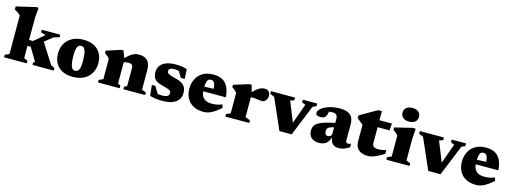

<svg xmlns="http://www.w3.org/2000/svg" viewBox="-16 -1582 6544 2453"><g transform="rotate(15 3256.0 -356.0)"><path d="M344 -236.5 436.5 -354.5 625 -59 675 -31V0H393.5V-31L415.5 -45L311.5 -218H192.5V-296.5H321L456 -410.5L391.5 -430.5V-464.5H637V-430.5L562.5 -409ZM269 -56 318 -34V0H18V-34L73.5 -57.5V-567Q65.5 -576.5 54.2 -585.8Q43 -595 27.8 -604.8Q12.5 -614.5 -7 -625V-666L247 -725.5H280.5L269 -594.5Z M937.5 -68Q959.5 -68 974.2 -81Q989 -94 996.2 -125.2Q1003.5 -156.5 1003.5 -211Q1003.5 -274.5 996.5 -315.5Q989.5 -356.5 974.2 -376.5Q959 -396.5 934 -396.5Q912.5 -396.5 897.8 -383.5Q883 -370.5 875.5 -339.5Q868 -308.5 868 -253.5Q868 -190.5 875 -149.2Q882 -108 897.5 -88Q913 -68 937.5 -68ZM929 15Q847 15 789.2 -14.5Q731.5 -44 701 -98.2Q670.5 -152.5 670.5 -226Q670.5 -303 704 -360Q737.5 -417 798.5 -448.2Q859.5 -479.5 942.5 -479.5Q1025 -479.5 1082.5 -450Q1140 -420.5 1170.5 -366.5Q1201 -312.5 1201 -238.5Q1201 -162 1167.8 -105Q1134.5 -48 1073.5 -16.5Q1012.5 15 929 15Z M1511 -367V-52L1547 -34V0H1260V-34L1315.5 -57.5V-327Q1304 -343 1288.2 -356.2Q1272.5 -369.5 1249.5 -385.5V-417.5L1440.5 -479.5H1469ZM1596 -34 1632 -52V-291.5Q1632 -310 1626.2 -321.5Q1620.5 -333 1607.8 -338.2Q1595 -343.5 1573.5 -343.5Q1550.5 -343.5 1529.8 -339.2Q1509 -335 1490.5 -326.5L1473 -360.5Q1515.5 -401 1545 -425Q1574.5 -449 1596.2 -460.8Q1618 -472.5 1637 -476Q1656 -479.5 1677.5 -479.5Q1753.5 -479.5 1790.5 -438.2Q1827.5 -397 1827.5 -316V-57.5L1884 -34V0H1596Z M2157.5 -479.5Q2206.5 -479.5 2241.5 -474.2Q2276.5 -469 2311.5 -457.5L2318.5 -330H2267L2196 -449L2250 -398Q2227.5 -407.5 2204.5 -412.2Q2181.5 -417 2164 -417Q2124.5 -417 2106 -406.2Q2087.5 -395.5 2087.5 -374Q2087.5 -360 2094.8 -349.2Q2102 -338.5 2126.8 -328.5Q2151.5 -318.5 2204.5 -306Q2244 -297 2271.8 -283.2Q2299.5 -269.5 2317 -250.8Q2334.5 -232 2342.8 -207.5Q2351 -183 2351 -153Q2351 -98 2322.8 -60.8Q2294.5 -23.5 2241.8 -4.2Q2189 15 2114.5 15Q2067.5 15 2023.5 9Q1979.5 3 1948 -7.5L1933 -147.5H1979L2060.5 -15L1981.5 -65Q1997.5 -60 2016.2 -57Q2035 -54 2054 -52.2Q2073 -50.5 2090 -50.5Q2138 -50.5 2161.5 -63.8Q2185 -77 2185 -104.5Q2185 -117 2180 -126.2Q2175 -135.5 2161.8 -143Q2148.5 -150.5 2124.2 -158.2Q2100 -166 2062 -175Q2011 -187.5 1983 -208.2Q1955 -229 1944.2 -257.2Q1933.5 -285.5 1933.5 -318.5Q1933.5 -371.5 1962.2 -407.5Q1991 -443.5 2041.8 -461.5Q2092.5 -479.5 2157.5 -479.5Z M2660.5 -479.5Q2732.5 -479.5 2780.8 -453Q2829 -426.5 2855 -373Q2881 -319.5 2886.5 -239H2536V-297L2778 -307L2709 -274Q2709 -324 2702.2 -353.2Q2695.5 -382.5 2681.8 -394.8Q2668 -407 2647 -407Q2628 -407 2614.2 -396.8Q2600.5 -386.5 2593 -358Q2585.5 -329.5 2585.5 -274.5Q2585.5 -218 2601.8 -182.8Q2618 -147.5 2650.8 -130.8Q2683.5 -114 2732 -114Q2758.5 -114 2781 -116.5Q2803.5 -119 2824.8 -125Q2846 -131 2868 -141.5L2881.5 -97.5Q2843 -63.5 2806.5 -38.2Q2770 -13 2733.5 1Q2697 15 2658 15Q2579 15 2523 -15Q2467 -45 2437.2 -99Q2407.5 -153 2407.5 -224.5Q2407.5 -297 2436.2 -354.8Q2465 -412.5 2521.5 -446Q2578 -479.5 2660.5 -479.5Z M3340.5 -475Q3380 -475 3396.8 -452.8Q3413.5 -430.5 3413.5 -399.5Q3413.5 -357.5 3391.5 -335Q3369.5 -312.5 3347.5 -312.5Q3318 -312.5 3297.8 -315.5Q3277.5 -318.5 3259.2 -321.5Q3241 -324.5 3217.5 -324.5Q3204.5 -324.5 3194.8 -322.5Q3185 -320.5 3176.2 -315.8Q3167.5 -311 3157 -302.5L3143.5 -334.5Q3176.5 -375.5 3203 -402.5Q3229.5 -429.5 3252.2 -445.2Q3275 -461 3296.2 -468Q3317.5 -475 3340.5 -475ZM3195.5 -367V-61L3261 -34V0H2944.5V-34L3000 -57.5V-327Q2992 -338 2982 -347.8Q2972 -357.5 2960.2 -367Q2948.5 -376.5 2934 -385.5V-417.5L3135 -479.5H3163Z M3988.5 -409.5 3822 0H3659.5L3481.5 -405L3424 -429.5V-464.5H3742V-428.5L3691.5 -412.5L3826 -78L3773 -77L3892.5 -410L3845 -428.5V-464.5H4035V-428.5Z M4340 -288.5V-230Q4305 -224 4283.5 -216.5Q4262 -209 4250.8 -200Q4239.5 -191 4235.5 -179.5Q4231.5 -168 4231.5 -153.5Q4231.5 -123 4241.5 -110.8Q4251.5 -98.5 4275 -98.5Q4289 -98.5 4299.8 -104.8Q4310.5 -111 4316.2 -121.8Q4322 -132.5 4322 -146V-340.5Q4322 -372.5 4305.8 -389.8Q4289.5 -407 4253.5 -407Q4235 -407 4220.8 -405.2Q4206.5 -403.5 4196.5 -401L4214.5 -442Q4210 -411.5 4205.5 -391.8Q4201 -372 4196.5 -359.5Q4192 -347 4186 -337.5Q4178 -323 4160.2 -315.8Q4142.5 -308.5 4115.5 -308.5Q4086 -308.5 4071 -318.8Q4056 -329 4056 -347.5Q4056 -370.5 4077.5 -394Q4099 -417.5 4137.2 -436.8Q4175.5 -456 4225.2 -467.8Q4275 -479.5 4332 -479.5Q4403.5 -479.5 4444 -459Q4484.5 -438.5 4500.8 -401.8Q4517 -365 4517 -316V-105Q4517 -93 4520.5 -85.5Q4524 -78 4530.5 -74.8Q4537 -71.5 4547 -71.5Q4555 -71.5 4564.5 -73.5Q4574 -75.5 4586 -81.5V-33.5Q4555.5 -13 4519.8 1Q4484 15 4449.5 15Q4408.5 15 4382.8 0.2Q4357 -14.5 4344.5 -42.8Q4332 -71 4330 -111.5L4336.5 -114.5Q4323.5 -67 4303 -38.5Q4282.5 -10 4254 2.5Q4225.5 15 4187.5 15Q4123 15 4085 -16.2Q4047 -47.5 4047 -113Q4047 -143.5 4058.8 -168.2Q4070.5 -193 4102 -214Q4133.5 -235 4191 -253.2Q4248.5 -271.5 4340 -288.5Z M4859 -160Q4859 -131 4878.8 -116.5Q4898.5 -102 4941.5 -102Q4962.5 -102 4987.5 -106Q5012.5 -110 5042 -118.5V-69Q4993 -39 4955.8 -20.5Q4918.5 -2 4889 6.5Q4859.5 15 4833.5 15Q4781.5 15 4743.5 -1Q4705.5 -17 4685 -50.8Q4664.5 -84.5 4664.5 -137V-351.5L4583 -419V-454Q4596 -461.5 4616.8 -473.5Q4637.5 -485.5 4662.8 -500Q4688 -514.5 4714.5 -529.8Q4741 -545 4765.5 -559.2Q4790 -573.5 4809.5 -584.5H4859V-454.5ZM4778.5 -372.5 4779.5 -464.5H5023.5L5016 -372.5Z M5226.5 -545Q5174.5 -545 5146.2 -570Q5118 -595 5118 -636.5Q5118 -677 5146.2 -701.2Q5174.5 -725.5 5226.5 -725.5Q5279 -725.5 5307.2 -701.2Q5335.5 -677 5335.5 -636.5Q5335.5 -595 5307.2 -570Q5279 -545 5226.5 -545ZM5334.5 -479.5 5325 -340.5V-57.5L5380.5 -34V0H5074V-34L5129.5 -57.5V-333.5Q5122.5 -343 5112.2 -353Q5102 -363 5089.5 -373Q5077 -383 5063.5 -392.5V-424L5291 -479.5Z M5957.5 -409.5 5791 0H5628.5L5450.5 -405L5393 -429.5V-464.5H5711V-428.5L5660.5 -412.5L5795 -78L5742 -77L5861.5 -410L5814 -428.5V-464.5H6004V-428.5Z M6265.5 -479.5Q6337.5 -479.5 6385.8 -453Q6434 -426.5 6460 -373Q6486 -319.5 6491.5 -239H6141V-297L6383 -307L6314 -274Q6314 -324 6307.2 -353.2Q6300.5 -382.5 6286.8 -394.8Q6273 -407 6252 -407Q6233 -407 6219.2 -396.8Q6205.5 -386.5 6198 -358Q6190.5 -329.5 6190.5 -274.5Q6190.5 -218 6206.8 -182.8Q6223 -147.5 6255.8 -130.8Q6288.5 -114 6337 -114Q6363.5 -114 6386 -116.5Q6408.5 -119 6429.8 -125Q6451 -131 6473 -141.5L6486.5 -97.5Q6448 -63.5 6411.5 -38.2Q6375 -13 6338.5 1Q6302 15 6263 15Q6184 15 6128 -15Q6072 -45 6042.2 -99Q6012.5 -153 6012.5 -224.5Q6012.5 -297 6041.2 -354.8Q6070 -412.5 6126.5 -446Q6183 -479.5 6265.5 -479.5Z"/></g></svg>

Font: Newsreader ExtraBold
Style: Regular
Weight: 800
Designer: Hugues Gentile
Foundry: Production Type
Version: Version 1.003